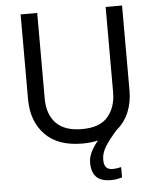

<svg xmlns="http://www.w3.org/2000/svg" viewBox="-61 -766 853 1037"><g transform="rotate(-5 365.5 -247.0)"><path d="M466 107Q466 136 478 148.5Q490 161 511 161Q528 161 539.5 158.5Q551 156 559 155V211Q545 215 531 217.5Q517 220 497 220Q444 220 419 194Q394 168 394 117Q394 86 410 55.5Q426 25 447 1Q408 10 362 10Q229 10 159.5 -62.5Q90 -135 90 -254V-714H180V-251Q180 -164 226.5 -116Q273 -68 367 -68Q464 -68 507.5 -119.5Q551 -171 551 -252V-714H640V-252Q640 -189 618 -136Q596 -83 552 -47Q508 3 487 37.5Q466 72 466 107Z"/></g></svg>

Font: Noto Serif Ottoman Siyaq
Style: Regular
Weight: 400
Designer: Sérgio Martins
Version: Version 1.005; ttfautohint (v1.8.4.7-5d5b)